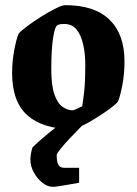

<svg xmlns="http://www.w3.org/2000/svg" viewBox="-20 -490 530 745"><path d="M261 11Q148 11 87.5 -41.5Q27 -94 27 -207Q27 -251 35 -294Q43 -337 52 -359Q62 -371 87 -389.5Q112 -408 141.5 -426.5Q171 -445 196.5 -457.5Q222 -470 233 -470Q347 -470 405 -413.5Q463 -357 463 -253Q463 -203 455 -161Q447 -119 438 -96Q428 -84 404 -66.5Q380 -49 351 -31Q322 -13 297 -1Q272 11 261 11ZM262 -62Q265 -62 274 -66Q283 -70 291 -74Q299 -78 299 -78Q303 -101 307 -138.5Q311 -176 311 -238Q311 -280 303 -316.5Q295 -353 277.5 -375Q260 -397 229 -397Q223 -397 217 -396.5Q211 -396 204 -393Q193 -389 186 -343Q179 -297 179 -222Q179 -157 191.5 -122.5Q204 -88 223.5 -75Q243 -62 262 -62ZM185 235Q165 235 145 219.5Q125 204 111.5 179.5Q98 155 98 130Q98 108 106 82Q124 64 150 42Q176 20 203.5 -1Q231 -22 252 -39L296 0Q275 21 252.5 45Q230 69 215 87.5Q200 106 200 111Q200 139 207 150Q214 161 228 161H287V219Q276 221 254 225Q232 229 212 232Q192 235 185 235Z"/></svg>

Font: Grenze Gotisch ExtraBold
Style: Regular
Weight: 800
Designer: Renata Polastri
Foundry: Omnibus-Type
Version: Version 1.001